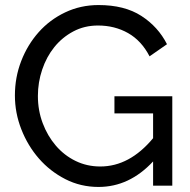

<svg xmlns="http://www.w3.org/2000/svg" viewBox="-20 -735 754 760"><path d="M586 -96Q492 5 370 5Q299 5 238.5 -26Q178 -57 134 -107.5Q90 -158 64.5 -223Q39 -288 39 -357Q39 -429 64 -493.5Q89 -558 133 -607.5Q177 -657 238 -686Q299 -715 370 -715Q473 -715 539.5 -672Q606 -629 641 -560L572 -512Q540 -574 487 -604Q434 -634 368 -634Q314 -634 270 -610.5Q226 -587 195 -548.5Q164 -510 147 -459.5Q130 -409 130 -355Q130 -298 149 -247.5Q168 -197 201 -158.5Q234 -120 279 -98Q324 -76 377 -76Q493 -76 586 -188V-286H433V-354H662V0H586Z"/></svg>

Font: Boldmen Medium
Style: Regular
Weight: 400
Designer: Matt McInerney, Pablo Impallari, Rodrigo Fuenzalida
Foundry: LIVING CONCEPT
Version: Version 1.000